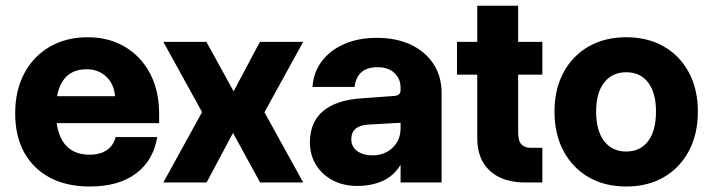

<svg xmlns="http://www.w3.org/2000/svg" viewBox="-20 -649 2536 683"><path d="M34 -245.9Q34 -164.8 66.1 -106.6Q98.3 -48.3 157.9 -16.9Q217.5 14.5 299.5 14.5Q401.8 14.5 463.6 -31.8Q525.5 -78 539.4 -161.3H391.2Q384 -131.7 360.3 -115.2Q336.6 -98.7 298.2 -98.7Q239.4 -98.7 209.1 -138.1Q178.7 -177.5 178.7 -254.7Q178.7 -327.9 206.3 -365.2Q233.9 -402.6 287.7 -402.6Q330 -402.6 357.7 -376.7Q385.3 -350.8 389.4 -306.9H173.6V-210.9H546.1V-243Q546.1 -326.6 513.6 -387.9Q481 -449.2 423.8 -482.9Q366.6 -516.5 292.5 -516.5Q215.2 -516.5 157 -482.7Q98.8 -448.9 66.4 -388Q34 -327.1 34 -245.9Z M561.1 -500 698.8 -250.3 561.1 0H715L808.9 -176.2L905.2 0H1058.5L920.7 -249.7L1058.5 -500H904.5L811 -324.1L714.3 -500Z M1550.9 -318.5Q1550.9 -377.3 1522.1 -421.4Q1493.2 -465.6 1441.6 -490Q1390 -514.4 1320.5 -514.4Q1255.2 -514.4 1205.1 -492.6Q1154.9 -470.8 1125 -431.5Q1095.2 -392.3 1091.7 -339.8H1241.4Q1249.6 -409.9 1323.4 -409.9Q1361.3 -409.9 1383.1 -389.4Q1405 -368.9 1405 -336.9V0H1550.9ZM1433.1 -186 1405 -193.2Q1405 -150.6 1376.6 -123.5Q1348.3 -96.4 1304.6 -96.4Q1271 -96.4 1250.3 -112Q1229.6 -127.7 1229.6 -153.4Q1229.6 -202.4 1290.7 -205.8L1406.3 -212.3L1405 -329.8Q1405 -318.4 1398.9 -313.1Q1392.8 -307.9 1377.4 -307.3L1268.1 -299.4Q1176.9 -293.6 1129.7 -254.2Q1082.5 -214.8 1082.5 -142.5Q1082.5 -97.6 1104.1 -62.6Q1125.8 -27.5 1163.7 -7.6Q1201.6 12.4 1250.4 12.4Q1306.6 12.4 1347.6 -8.5Q1388.5 -29.4 1410.8 -73.3Q1433.1 -117.2 1433.1 -186Z M1605.7 -500V-383.3H1909.3V-500ZM1909.3 -123.2H1868.2Q1846.3 -123.2 1834.7 -135.4Q1823.2 -147.7 1823.2 -178.7V-628.6H1677.7V-158.7Q1677.7 -106.1 1698.9 -70.8Q1720.1 -35.5 1758.1 -17.8Q1796.1 0 1846.7 0H1909.3Z M1952.5 -251.8Q1952.5 -172 1984.5 -111.9Q2016.5 -51.9 2073.9 -18.7Q2131.4 14.5 2207.8 14.5Q2284.1 14.5 2341.4 -18.7Q2398.6 -51.9 2430.5 -111.9Q2462.5 -172 2462.5 -251.9Q2462.5 -331.9 2430.5 -391.3Q2398.6 -450.8 2341.4 -483.6Q2284.1 -516.5 2207.8 -516.5Q2131.4 -516.5 2074 -483.6Q2016.6 -450.8 1984.5 -391.2Q1952.5 -331.7 1952.5 -251.8ZM2313.6 -252Q2313.6 -184.3 2285.7 -147.1Q2257.8 -110 2207.9 -110Q2157.6 -110 2129.1 -147.1Q2100.6 -184.3 2100.6 -252Q2100.6 -318.6 2129.1 -355.3Q2157.6 -392 2207.9 -392Q2257.8 -392 2285.7 -355.3Q2313.6 -318.6 2313.6 -252Z"/></svg>

Font: Overused Grotesk Light
Style: Regular
Weight: 300
Designer: RandomMaerks
Version: Version 0.005